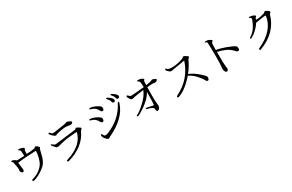

<svg xmlns="http://www.w3.org/2000/svg" viewBox="226 -2527 6548 4302"><g transform="rotate(-30 3500.0 -375.5)"><path d="M203 -339Q210 -368 210 -395Q210 -422 201 -459.5Q192 -497 187 -535Q182 -573 177.5 -579.5Q173 -586 168 -589L156 -597Q148 -602 148 -608Q148 -614 154.5 -620Q161 -626 172 -626Q183 -626 199 -620Q260 -595 269 -573Q368 -577 465 -580Q463 -719 448 -731Q443 -735 435 -738Q413 -746 413 -759Q413 -772 431.5 -772Q450 -772 475 -767Q559 -748 559 -720Q559 -713 547.5 -699.5Q536 -686 536 -662Q536 -638 534 -590Q641 -593 750 -612Q772 -640 785.5 -640Q799 -640 833 -610.5Q867 -581 867 -572Q867 -563 856 -550.5Q845 -538 839 -511L807 -383Q773 -243 694 -167Q525 -19 365 13Q346 13 346 -15Q346 -28 380 -37Q554 -84 657 -221Q701 -281 730 -405Q747 -478 747 -549Q461 -540 269 -513L293 -330Q289 -278 258 -277H257Q224 -277 203 -339Z M1269 22Q1238 22 1237 -2Q1237 -13 1271 -23Q1688 -157 1752 -458Q1679 -449 1584 -444.5Q1489 -440 1365 -410L1234 -378Q1190 -378 1179 -389Q1101 -472 1101 -492Q1101 -506 1125 -499Q1126 -490 1184 -457Q1191 -452 1206.5 -452.5Q1222 -453 1358 -470.5Q1494 -488 1746 -519Q1775 -546 1783.5 -546Q1792 -546 1811 -535L1822 -530Q1886 -496 1886 -479Q1886 -465 1854 -438Q1847 -432 1846 -429Q1699 -100 1272 22ZM1185 -738Q1185 -753 1200 -753Q1208 -753 1210 -750Q1237 -719 1256 -704Q1263 -699 1292 -699Q1321 -699 1414 -714.5Q1507 -730 1593 -742Q1620 -745 1649 -760Q1658 -763 1663 -763Q1689 -763 1728 -743Q1767 -723 1770.5 -716.5Q1774 -710 1774 -704Q1774 -689 1752.5 -675Q1731 -661 1714 -661Q1623 -677 1583.5 -677Q1544 -677 1441.5 -658.5Q1339 -640 1314 -618Q1302 -618 1286.5 -625Q1271 -632 1228 -672.5Q1185 -713 1185 -738Z M2843 -650Q2843 -615 2809.5 -615Q2776 -615 2767 -641L2758 -671Q2748 -705 2721 -734Q2694 -763 2694 -767V-769Q2694 -783 2718 -783Q2722 -783 2728 -779Q2834 -715 2842 -665Q2843 -657 2843 -650ZM2970 -681Q2970 -641 2929 -641Q2901 -641 2892 -667L2883 -697Q2874 -728 2847 -758.5Q2820 -789 2820 -793Q2820 -807 2838 -807Q2842 -807 2848 -805Q2970 -738 2970 -681ZM2202 -136Q2211 -136 2216 -129Q2221 -122 2229 -104Q2247 -69 2270 -69H2271Q2309 -69 2329 -77Q2703 -225 2868 -550Q2882 -577 2889 -577Q2905 -577 2906 -557Q2906 -547 2902 -535Q2798 -210 2371 -4Q2356 -1 2333 15.5Q2310 32 2299 32Q2269 32 2226.5 -17Q2184 -66 2184 -114Q2185 -136 2202 -136ZM2527 -632Q2527 -571 2490 -571Q2461 -571 2446 -601Q2416 -658 2381 -689Q2346 -720 2269 -742Q2251 -744 2251 -760Q2252 -774 2271 -774Q2274 -774 2277 -774L2288 -773Q2374 -766 2480 -699Q2503 -685 2515 -671Q2527 -657 2527 -632ZM2404 -418Q2404 -357 2367 -357Q2338 -357 2322 -386Q2292 -443 2257 -474Q2222 -505 2146 -527Q2136 -528 2131.5 -533Q2127 -538 2127 -541V-545Q2127 -559 2147 -559Q2150 -559 2153 -559L2165 -558Q2251 -551 2356 -484Q2379 -470 2391.5 -456.5Q2404 -443 2404 -418Z M3352 -131Q3352 -144 3373.5 -144Q3395 -144 3453 -128Q3511 -112 3528.5 -112Q3546 -112 3550 -116Q3561 -189 3561 -338V-448Q3466 -260 3149 -85Q3127 -74 3116.5 -74Q3106 -74 3101.5 -78.5Q3097 -83 3097 -88Q3097 -104 3118 -111Q3172 -129 3317 -260Q3462 -391 3513 -525Q3398 -507 3283 -490L3205 -472Q3194 -472 3181.5 -476.5Q3169 -481 3150 -506Q3115 -551 3115 -583Q3115 -601 3130 -601Q3140 -601 3143 -596Q3146 -591 3173 -570Q3200 -549 3204 -548.5Q3208 -548 3229 -548Q3250 -548 3333 -555L3555 -575Q3552 -623 3548 -675Q3544 -727 3518 -740.5Q3492 -754 3492 -763Q3492 -765 3497 -771.5Q3502 -778 3525 -778Q3548 -778 3587 -767Q3626 -756 3649 -733Q3654 -728 3654 -723Q3654 -718 3648.5 -714.5Q3643 -711 3639 -707Q3629 -698 3627 -658Q3625 -618 3624 -585L3746 -607Q3750 -608 3771.5 -619Q3793 -630 3800.5 -630Q3808 -630 3832 -621Q3892 -599 3892 -577Q3892 -569 3884 -560Q3860 -538 3832 -537H3806Q3786 -537 3778.5 -541Q3771 -545 3747.5 -545Q3724 -545 3622 -532Q3619 -435 3619 -310Q3619 -185 3626.5 -117.5Q3634 -50 3634 -47Q3627 -6 3607 17.5Q3587 41 3564 41Q3532 41 3530 5Q3528 -31 3521 -46Q3507 -66 3466.5 -84Q3426 -102 3395 -107.5Q3364 -113 3358 -119Q3352 -125 3352 -131Z M4909 -56Q4909 -47 4909 -44V-43Q4909 -22 4899.5 -1.5Q4890 19 4873.5 19Q4857 19 4844.5 9.5Q4832 0 4823.5 -20.5Q4815 -41 4798.5 -64.5Q4782 -88 4724 -156Q4649 -247 4536 -304Q4324 -58 4128 8Q4122 10 4117 10Q4112 10 4105.5 9.5Q4099 9 4095 1.5Q4091 -6 4091 -10Q4091 -27 4121 -42Q4505 -233 4637 -638Q4635 -638 4508.5 -615.5Q4382 -593 4360 -591Q4338 -589 4311 -583L4279 -576H4278Q4257 -576 4243 -582.5Q4229 -589 4208 -609Q4165 -649 4165 -669Q4165 -689 4180 -689H4181Q4187 -689 4190 -686.5Q4193 -684 4201 -675Q4233 -640 4320 -640Q4323 -640 4325 -640Q4466 -640 4609 -693L4629 -703Q4656 -727 4659 -727.5Q4662 -728 4670 -728Q4678 -728 4695 -719L4705 -713Q4770 -678 4770 -662V-657Q4766 -646 4756 -637L4738 -622Q4730 -615 4730 -611Q4666 -465 4559 -331Q4648 -303 4759 -213Q4909 -91 4909 -56Z M5266 -746Q5238 -750 5238 -761.5Q5238 -773 5283.5 -773Q5329 -773 5370 -748.5Q5411 -724 5411 -710Q5411 -700 5391.5 -686Q5372 -672 5371 -654Q5367 -616 5367 -487Q5460 -477 5608 -422.5Q5756 -368 5807 -329Q5828 -313 5828 -264Q5828 -216 5791 -216Q5764 -216 5745 -239Q5668 -331 5568 -374Q5468 -417 5367 -439Q5368 -104 5377 -64.5Q5386 -25 5386 -8Q5386 30 5362 49Q5353 56 5340 56Q5327 56 5311 37Q5285 9 5285 -49Q5285 -67 5288 -83Q5298 -143 5298 -366Q5298 -589 5291 -707Q5288 -743 5266 -746Z M6725 -597Q6715 -600 6693 -600Q6671 -600 6615 -590.5Q6559 -581 6458 -566Q6353 -406 6199 -320Q6189 -315 6180.5 -315Q6172 -315 6167 -320.5Q6162 -326 6162 -331Q6162 -341 6183 -353Q6339 -446 6419 -686Q6420 -689 6420 -690Q6420 -721 6387 -729Q6371 -733 6371 -742Q6371 -755 6392 -755Q6439 -755 6494 -732Q6529 -717 6529 -697Q6529 -687 6519 -682.5Q6509 -678 6508 -674Q6497 -648 6484 -625Q6497 -624 6531 -624Q6565 -624 6631.5 -640.5Q6698 -657 6712 -662Q6745 -690 6748 -691.5Q6751 -693 6754 -693Q6773 -693 6813.5 -666Q6854 -639 6854 -624Q6854 -609 6837 -594.5Q6820 -580 6819 -576Q6703 -164 6250 6Q6242 9 6236 9Q6217 9 6217 -22V-23Q6217 -29 6251 -44Q6677 -243 6725 -597Z"/></g></svg>

Font: Sawarabi Mincho
Style: Regular
Weight: 400
Version: Version 1.00